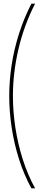

<svg xmlns="http://www.w3.org/2000/svg" viewBox="-20 -820 240 1040"><path d="M150 200Q110 127 83.2 42.8Q56.5 -41.5 43.2 -129Q30 -216.5 30 -300Q30 -383.5 43.2 -469Q56.5 -554.5 83.2 -638.2Q110 -722 150 -800H170Q110 -683 80 -554.2Q50 -425.5 50 -300Q50 -216.5 63.2 -129Q76.5 -41.5 103.2 42.8Q130 127 170 200Z"/></svg>

Font: Big Shoulders Thin
Style: Regular
Weight: 100
Designer: Patric King
Foundry: XO Type Co
Version: Version 2.002